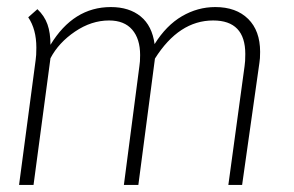

<svg xmlns="http://www.w3.org/2000/svg" viewBox="-20 -525 833 544"><path d="M83 -390Q83 -442 60 -476L86 -499Q106 -480 114.5 -456Q123 -432 123 -398Q188 -505 294 -505Q346 -505 378.5 -478.5Q411 -452 418 -400Q451 -453 495.5 -479Q540 -505 590 -505Q649 -505 683 -471.5Q717 -438 717 -378Q717 -358 715 -347L666 -1H627L673 -338Q675 -350 675 -372Q675 -467 584 -467Q487 -467 419 -359L372 -1H331L375 -338Q377 -349 377 -369Q377 -415 354.5 -441Q332 -467 289 -467Q239 -467 192.5 -435.5Q146 -404 123 -360L75 -1H34L81 -355Q83 -367 83 -390Z"/></svg>

Font: Bellota Text Light
Style: Italic
Weight: 300
Italic angle: -7.5°
Designer: Kemie Guaida
Foundry: Kemie Guaida
Version: Version 4.001